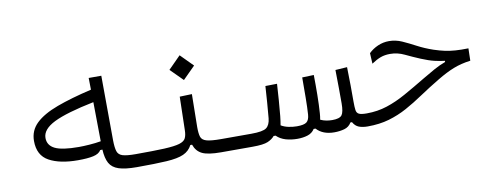

<svg xmlns="http://www.w3.org/2000/svg" viewBox="-50 -734 2444 959"><g transform="rotate(-10 1172.0 -254.5)"><path d="M296.4 -83Q205.6 -83 151.1 -112.8Q96.7 -142.6 96.7 -215.8Q96.7 -268.6 134.3 -304.7Q171.9 -340.8 244.4 -367.7Q316.9 -394.5 421.4 -418.9L420.4 -478.5H484.4L486.3 -149.9Q486.8 -113.3 492.9 -94.5Q499 -75.7 520.3 -69.3Q541.5 -63 585.9 -63Q606.4 -63 613.8 -57.1Q621.1 -51.3 621.1 -33.2Q621.1 -15.1 613 -6.6Q605 2 580.1 2Q521.5 2 488.8 -8.8Q456.1 -19.5 442.1 -44.9Q428.2 -70.3 425.8 -114.3L414.6 -113.8Q403.8 -95.7 374.8 -89.4Q345.7 -83 296.4 -83ZM422.4 -355.5Q282.7 -327.1 219.2 -295.9Q155.8 -264.6 155.8 -220.7Q155.8 -183.1 191.7 -165.3Q227.5 -147.5 312.5 -147.5Q334.5 -147.5 366 -149.7Q397.5 -151.9 424.8 -156.7Z M580.1 2 585.9 -63Q677.7 -63 730.5 -65.4Q783.2 -67.9 808.1 -75.4Q833 -83 840.3 -97.9Q847.7 -112.8 848.1 -137.7L852.1 -307.6L914.1 -309.6L911.6 -142.6Q911.6 -110.4 917 -93.3Q922.4 -76.2 945.1 -69.6Q967.8 -63 1018.6 -63H1171.9Q1190.4 -63 1197.8 -56.4Q1205.1 -49.8 1205.1 -33.2Q1205.1 -12.2 1194.3 -5.1Q1183.6 2 1166 2H1007.3Q941.4 2 912.1 -12.2Q882.8 -26.4 871.1 -60.5H862.3Q847.7 -31.7 817.6 -18.3Q787.6 -4.9 731.2 -1.5Q674.8 2 580.1 2ZM887.2 -385.7 824.7 -448.2 887.2 -511.2 949.7 -448.2Z M1395 2Q1363.8 2 1336.4 -5.9Q1309.1 -13.7 1289.6 -32.7H1279.8Q1267.6 -17.6 1244.9 -7.8Q1222.2 2 1167 2L1171.9 -63Q1231 -63 1249 -76.7Q1267.1 -90.3 1270.5 -124Q1274.4 -166.5 1277.1 -203.6Q1279.8 -240.7 1282.7 -285.6L1341.8 -286.6Q1339.4 -243.7 1336.4 -204.8Q1333.5 -166 1329.6 -125Q1326.7 -98.1 1323.2 -79.1Q1340.3 -68.8 1361.8 -64.5Q1383.3 -60.1 1403.3 -60.1Q1439.5 -60.1 1452.6 -70.6Q1465.8 -81.1 1467.8 -107.9Q1470.2 -141.6 1470.7 -193.4Q1471.2 -245.1 1471.2 -295.9L1530.3 -297.9Q1531.2 -249 1530.5 -196.8Q1529.8 -144.5 1526.9 -105Q1525.9 -88.9 1522.9 -72.3Q1538.1 -65.4 1553.5 -62.7Q1568.8 -60.1 1582.5 -60.1Q1620.1 -60.1 1631.3 -75.2Q1642.6 -90.3 1642.6 -134.8Q1642.6 -174.3 1642.3 -213.9Q1642.1 -253.4 1641.1 -303.7L1700.7 -307.6Q1702.1 -256.3 1702.4 -213.4Q1702.6 -170.4 1702.6 -133.3V-131.8Q1702.6 -104 1704.8 -89.1Q1707 -74.2 1718.5 -68.6Q1730 -63 1757.8 -63Q1776.4 -63 1783.7 -55.4Q1791 -47.9 1791 -34.2Q1791 -12.2 1780.3 -5.1Q1769.5 2 1752 2Q1725.6 2 1707 -5.1Q1688.5 -12.2 1677.2 -32.7H1669.4Q1656.7 -11.2 1633.1 -4.6Q1609.4 2 1582 2Q1523.9 2 1492.2 -32.7H1482.9Q1470.2 -12.7 1447 -5.4Q1423.8 2 1395 2Z M1750.5 2Q1738.8 2 1731.2 -5.6Q1723.6 -13.2 1723.6 -31.2Q1723.6 -63 1757.8 -63Q1812.5 -63 1861.1 -78.9Q1909.7 -94.7 1959.5 -122.6Q2009.3 -150.4 2067.4 -185.5Q2101.1 -205.6 2129.2 -221.2Q2157.2 -236.8 2187.5 -248V-253.9Q2164.6 -256.3 2136.2 -262.9Q2107.9 -269.5 2069.3 -285.6Q2030.8 -301.8 1995.8 -318.6Q1960.9 -335.4 1923.3 -335.4Q1896.5 -335.4 1875.2 -327.6Q1854 -319.8 1828.6 -302.7L1825.7 -356.4Q1845.7 -376 1872.6 -387.7Q1899.4 -399.4 1928.7 -399.4Q1962.9 -399.4 1994.6 -385.3Q2026.4 -371.1 2061.8 -352.3Q2097.2 -333.5 2141.1 -318.4Q2170.9 -308.6 2195.8 -303.2Q2220.7 -297.9 2248.5 -295.9Q2276.4 -293.9 2314 -294.9L2312.5 -232.4Q2264.2 -226.1 2225.8 -210.9Q2187.5 -195.8 2142.1 -168.5Q2087.4 -135.7 2041.7 -105Q1996.1 -74.2 1952.4 -50.3Q1908.7 -26.4 1860.1 -12.2Q1811.5 2 1750.5 2Z"/></g></svg>

Font: Cascadia Code NF Light
Style: Regular
Weight: 300
Monospace: yes
Designer: Aaron Bell
Foundry: Saja Typeworks
Version: Version 2404.023; ttfautohint (v1.8.4)